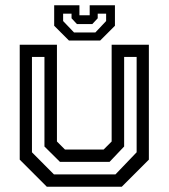

<svg xmlns="http://www.w3.org/2000/svg" viewBox="-20 -710 641 730"><path d="M158 0 55 -103V-540H196.5V-172L227 -141.5H374L404.5 -172V-540H546V-103L443 0ZM185 -47H419L499.5 -131V-493.5H452V-153L396.5 -94.5H208L149 -153V-493.5H101.5V-131ZM242 -556 186 -612V-690H282V-652H321V-690H417V-612L361 -556ZM261.5 -586.5H342.5L383.5 -630V-658H351.5V-640.5L331 -618.5H272.5L252 -640.5V-658H220V-630Z"/></svg>

Font: Tourney Medium
Style: Regular
Weight: 500
Designer: Tyler Finck
Foundry: Etcetera Type Co
Version: Version 1.015